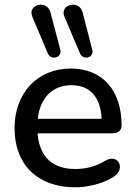

<svg xmlns="http://www.w3.org/2000/svg" viewBox="-20 -789 577 818"><path d="M184 -561C197 -531 245 -542 237 -577L195 -736C180 -793 95 -770 118 -717ZM321 -561C334 -531 382 -542 373 -577L332 -736C318 -793 231 -770 255 -717ZM300 9C355 9 421 -7 466 -37C516 -70 484 -137 428 -104C387 -78 341 -69 301 -69C204 -69 148 -120 140 -221H458C484 -221 498 -233 498 -255C498 -405 416 -497 281 -497C141 -497 42 -394 42 -243C42 -87 141 9 300 9ZM285 -426C364 -426 409 -374 413 -283H141C150 -369 201 -426 285 -426Z"/></svg>

Font: Nunito SemiBold
Style: Regular
Weight: 600
Designer: Vernon Adams
Foundry: Vernon Adams
Version: Version 3.602